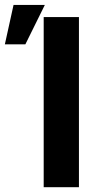

<svg xmlns="http://www.w3.org/2000/svg" viewBox="-21 -778 408 798"><path d="M307.1 0H160.6V-707H307.1ZM35.3 -757.6H165.4L84.4 -593.7H-0.8Z"/></svg>

Font: Pretendard JP Variable
Style: Regular
Weight: 400
Designer: Base glyphs from Inter by Rasmus Andersson; Hangul glyphs from Noto Sans CJK(Source Han Sans) by Jang Soo-young and Kang
Foundry: Kil Hyung-jin
Version: Version 1.307;Glyphs 3.2 (3192)